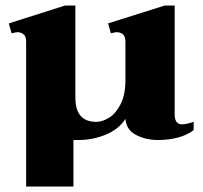

<svg xmlns="http://www.w3.org/2000/svg" viewBox="-20 -499 738 698"><path d="M684 -56V-26Q661 -8 627 1Q593 10 555 10Q510 10 474.5 -8.5Q439 -27 436 -67Q412 -29 364.5 -9.5Q317 10 266 10H247V179H75V-166V-348Q75 -367 65.5 -374.5Q56 -382 43 -382Q39 -382 22 -378L12 -414L217 -479H254V-144Q254 -56 330 -56Q352 -56 376.5 -71Q401 -86 418.5 -120.5Q436 -155 436 -208V-348Q436 -367 426.5 -374.5Q417 -382 404 -382Q400 -382 383 -378L373 -414L579 -479H615V-83Q615 -47 642 -47Q657 -47 684 -56Z"/></svg>

Font: Taviraj Bold
Style: Regular
Weight: 700
Designer: Katatrad Team
Foundry: CadsonDemak
Version: Version 1.030